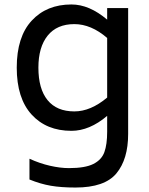

<svg xmlns="http://www.w3.org/2000/svg" viewBox="-20 -589 669 860"><path d="M554 -553V11Q554 124 501.5 187.5Q449 251 318 251Q254 251 207.5 243Q161 235 112 215V122Q158 143 204 153.5Q250 164 289 164Q361 164 398 145.5Q435 127 447.5 92.5Q460 58 460 1V-70Q381 -3 300 -3Q188 -3 121.5 -76Q55 -149 55 -286Q55 -424 122 -496.5Q189 -569 300 -569Q380 -569 460 -501V-553ZM460 -152V-419Q388 -481 313 -481Q235 -481 193.5 -429.5Q152 -378 152 -286Q152 -191 193 -140.5Q234 -90 313 -90Q386 -90 460 -152Z"/></svg>

Font: Biryani
Style: Regular
Weight: 400
Designer: Dan Reynolds and Mathieu Réguer
Foundry: Dan Reynolds and Mathieu Réguer
Version: Version 1.004; ttfautohint (v1.1) -l 5 -r 5 -G 72 -x 0 -D la